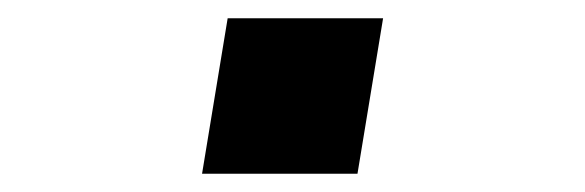

<svg xmlns="http://www.w3.org/2000/svg" viewBox="-20 -445 640 210"><path d="M201 -255 229 -425H399L371 -255Z"/></svg>

Font: Iosevka SS04 Extended
Style: Bold Italic
Weight: 700
Width: 7
Italic angle: -9°
Monospace: yes
Designer: Belleve Invis
Foundry: Belleve Invis
Version: Version 19.0.0; ttfautohint (v1.8.4)